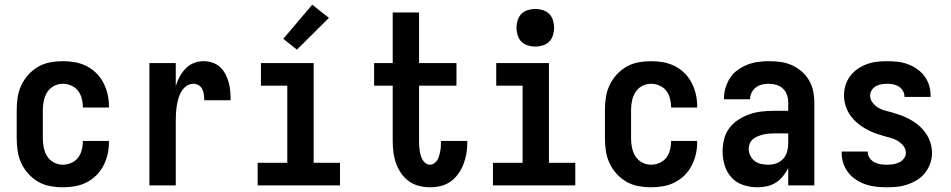

<svg xmlns="http://www.w3.org/2000/svg" viewBox="-20 -788 4040 816"><path d="M247 8Q220 8 193 3Q166 -2 142.5 -15.5Q119 -29 100.5 -49.5Q82 -70 70.5 -94.5Q59 -119 55 -146Q51 -173 51 -200V-320Q51 -347 55 -374Q59 -401 70.5 -425.5Q82 -450 100.5 -470.5Q119 -491 142.5 -504.5Q166 -518 193 -523Q220 -528 247 -528Q273 -528 298.5 -523.5Q324 -519 347 -507.5Q370 -496 388.5 -478Q407 -460 419 -437Q431 -414 437 -389Q443 -364 443 -338V-331H332V-334Q332 -353 327 -371Q322 -389 311 -403Q300 -417 282.5 -424.5Q265 -432 247 -432Q227 -432 209 -422.5Q191 -413 180.5 -396Q170 -379 166 -359.5Q162 -340 162 -320V-200Q162 -180 166 -160.5Q170 -141 180.5 -124Q191 -107 209 -97.5Q227 -88 247 -88Q265 -88 282.5 -95.5Q300 -103 311 -117Q322 -131 327 -149Q332 -167 332 -186V-189H443V-182Q443 -156 437 -131Q431 -106 419 -83Q407 -60 388.5 -42Q370 -24 347 -12.5Q324 -1 298.5 3.5Q273 8 247 8Z M615 0V-520H727V-422Q733 -443 743.5 -462Q754 -481 768.5 -496.5Q783 -512 803.5 -520Q824 -528 845 -528Q864 -528 882.5 -522Q901 -516 915 -503Q929 -490 938 -473Q947 -456 952 -437.5Q957 -419 958.5 -400Q960 -381 960 -362H848Q848 -374 846.5 -386Q845 -398 840 -408.5Q835 -419 824.5 -425.5Q814 -432 802 -432Q786 -432 772.5 -422.5Q759 -413 751 -399.5Q743 -386 738.5 -370.5Q734 -355 731.5 -339Q729 -323 728 -307.5Q727 -292 727 -276V0Z M1075 0V-96H1201V-424H1089V-520H1313V-96H1425V0ZM1242 -577 1184 -623 1307 -768 1378 -712Z M1807 8Q1784 8 1760.5 2Q1737 -4 1717.5 -18Q1698 -32 1684.5 -52Q1671 -72 1663 -94.5Q1655 -117 1652 -141Q1649 -165 1649 -189V-424H1570V-520H1649V-735H1761V-520H1920V-424H1761V-189Q1761 -178 1761.5 -168Q1762 -158 1763.5 -148Q1765 -138 1768 -128Q1771 -118 1775.5 -109.5Q1780 -101 1788.5 -94.5Q1797 -88 1807 -88Q1817 -88 1825.5 -94Q1834 -100 1839 -108.5Q1844 -117 1846.5 -126.5Q1849 -136 1851 -145.5Q1853 -155 1853.5 -165Q1854 -175 1854 -184V-189H1966V-180Q1966 -157 1962 -134Q1958 -111 1949.5 -89.5Q1941 -68 1927.5 -49Q1914 -30 1895 -16.5Q1876 -3 1853.5 2.5Q1831 8 1807 8Z M2075 0V-96H2201V-424H2089V-520H2313V-96H2425V0ZM2255 -590Q2239 -590 2223 -595Q2207 -600 2196 -611Q2185 -622 2180 -638Q2175 -654 2175 -670Q2175 -686 2180 -702Q2185 -718 2196 -729Q2207 -740 2223 -745Q2239 -750 2255 -750Q2271 -750 2287 -745Q2303 -740 2314 -729Q2325 -718 2330 -702Q2335 -686 2335 -670Q2335 -654 2330 -638Q2325 -622 2314 -611Q2303 -600 2287 -595Q2271 -590 2255 -590Z M2747 8Q2720 8 2693 3Q2666 -2 2642.5 -15.5Q2619 -29 2600.5 -49.5Q2582 -70 2570.5 -94.5Q2559 -119 2555 -146Q2551 -173 2551 -200V-320Q2551 -347 2555 -374Q2559 -401 2570.5 -425.5Q2582 -450 2600.5 -470.5Q2619 -491 2642.5 -504.5Q2666 -518 2693 -523Q2720 -528 2747 -528Q2773 -528 2798.5 -523.5Q2824 -519 2847 -507.5Q2870 -496 2888.5 -478Q2907 -460 2919 -437Q2931 -414 2937 -389Q2943 -364 2943 -338V-331H2832V-334Q2832 -353 2827 -371Q2822 -389 2811 -403Q2800 -417 2782.5 -424.5Q2765 -432 2747 -432Q2727 -432 2709 -422.5Q2691 -413 2680.5 -396Q2670 -379 2666 -359.5Q2662 -340 2662 -320V-200Q2662 -180 2666 -160.5Q2670 -141 2680.5 -124Q2691 -107 2709 -97.5Q2727 -88 2747 -88Q2765 -88 2782.5 -95.5Q2800 -103 2811 -117Q2822 -131 2827 -149Q2832 -167 2832 -186V-189H2943V-182Q2943 -156 2937 -131Q2931 -106 2919 -83Q2907 -60 2888.5 -42Q2870 -24 2847 -12.5Q2824 -1 2798.5 3.5Q2773 8 2747 8Z M3200 8Q3169 8 3139.5 -1.5Q3110 -11 3089.5 -33Q3069 -55 3060 -84.5Q3051 -114 3051 -144Q3051 -171 3057.5 -197Q3064 -223 3080 -244Q3096 -265 3118.5 -279.5Q3141 -294 3165.5 -302.5Q3190 -311 3216.5 -314Q3243 -317 3269 -317H3330V-351Q3330 -368 3325 -383.5Q3320 -399 3308.5 -410.5Q3297 -422 3281 -427Q3265 -432 3249 -432Q3234 -432 3220 -429Q3206 -426 3194 -417.5Q3182 -409 3175 -395.5Q3168 -382 3168 -368V-366H3057V-371Q3057 -394 3064 -416.5Q3071 -439 3084 -458.5Q3097 -478 3116.5 -491.5Q3136 -505 3157.5 -513.5Q3179 -522 3202.5 -525Q3226 -528 3249 -528Q3274 -528 3298.5 -524.5Q3323 -521 3345.5 -511Q3368 -501 3387 -484.5Q3406 -468 3418.5 -446.5Q3431 -425 3436 -400.5Q3441 -376 3441 -351V0H3330V-74Q3321 -56 3308 -39.5Q3295 -23 3277.5 -12Q3260 -1 3240 3.5Q3220 8 3200 8ZM3246 -88Q3263 -88 3280 -94Q3297 -100 3309 -113.5Q3321 -127 3325.5 -144.5Q3330 -162 3330 -180V-221H3269Q3257 -221 3245.5 -220Q3234 -219 3222.5 -216Q3211 -213 3200 -208.5Q3189 -204 3180 -196.5Q3171 -189 3166.5 -178Q3162 -167 3162 -155Q3162 -140 3169 -126Q3176 -112 3188.5 -103Q3201 -94 3216 -91Q3231 -88 3246 -88Z M3749 8Q3726 8 3703.5 5.5Q3681 3 3660 -4Q3639 -11 3619.5 -23.5Q3600 -36 3586 -53.5Q3572 -71 3564.5 -93Q3557 -115 3557 -137V-144H3668V-142Q3668 -128 3676 -116.5Q3684 -105 3696 -98.5Q3708 -92 3721.5 -90Q3735 -88 3749 -88Q3762 -88 3775.5 -90Q3789 -92 3801 -97.5Q3813 -103 3821.5 -114Q3830 -125 3830 -138Q3830 -155 3819.5 -168Q3809 -181 3795 -189.5Q3781 -198 3765.5 -202Q3750 -206 3734.5 -210.5Q3719 -215 3703.5 -220.5Q3688 -226 3673.5 -233Q3659 -240 3645.5 -249Q3632 -258 3620 -268.5Q3608 -279 3598 -292Q3588 -305 3581 -320Q3574 -335 3570.5 -350.5Q3567 -366 3567 -382Q3567 -405 3573.5 -426Q3580 -447 3593.5 -465Q3607 -483 3625.5 -495.5Q3644 -508 3664.5 -515.5Q3685 -523 3707 -525.5Q3729 -528 3751 -528Q3773 -528 3795 -525.5Q3817 -523 3837.5 -515.5Q3858 -508 3876.5 -495.5Q3895 -483 3908.5 -465Q3922 -447 3928.5 -426Q3935 -405 3935 -383V-376H3824V-378Q3824 -391 3817 -402.5Q3810 -414 3799.5 -420.5Q3789 -427 3776.5 -429.5Q3764 -432 3751 -432Q3739 -432 3726.5 -430Q3714 -428 3703 -422Q3692 -416 3685 -405Q3678 -394 3678 -382Q3678 -366 3688 -352.5Q3698 -339 3712 -330.5Q3726 -322 3742 -318Q3758 -314 3773.5 -309.5Q3789 -305 3804.5 -299.5Q3820 -294 3834.5 -287Q3849 -280 3862.5 -271.5Q3876 -263 3888 -252Q3900 -241 3910 -228Q3920 -215 3927 -200.5Q3934 -186 3937.5 -170Q3941 -154 3941 -138Q3941 -115 3933.5 -93.5Q3926 -72 3912 -54Q3898 -36 3879 -24Q3860 -12 3838.5 -4.5Q3817 3 3794.5 5.5Q3772 8 3749 8Z"/></svg>

Font: Iosevka Custom
Style: Bold
Weight: 700
Monospace: yes
Designer: Belleve Invis
Foundry: Belleve Invis
Version: Version 30.3.3; ttfautohint (v1.8.3)